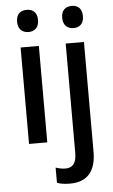

<svg xmlns="http://www.w3.org/2000/svg" viewBox="-64 -787 631 1069"><g transform="rotate(-5 252.0 -252.5)"><path d="M127 -745C92 -745 68 -726 68 -683C68 -641 93 -621 127 -621C160 -621 185 -641 185 -683C185 -726 161 -745 127 -745ZM320 -683C320 -641 345 -621 379 -621C412 -621 436 -641 436 -683C436 -726 412 -745 379 -745C344 -745 320 -726 320 -683ZM177 -539H75V0H177ZM283 240C384 240 429 179 429 74V-539H327V71C327 133 303 154 266 154C245 154 229 150 211 144V229C229 236 254 240 283 240Z"/></g></svg>

Font: Noto Sans Lao Looped SemiCondensed Medium
Style: Regular
Weight: 500
Width: 4
Designer: Mark Frömberg, Ben Mitchell
Foundry: The Fontpad Ltd
Version: Version 1.002